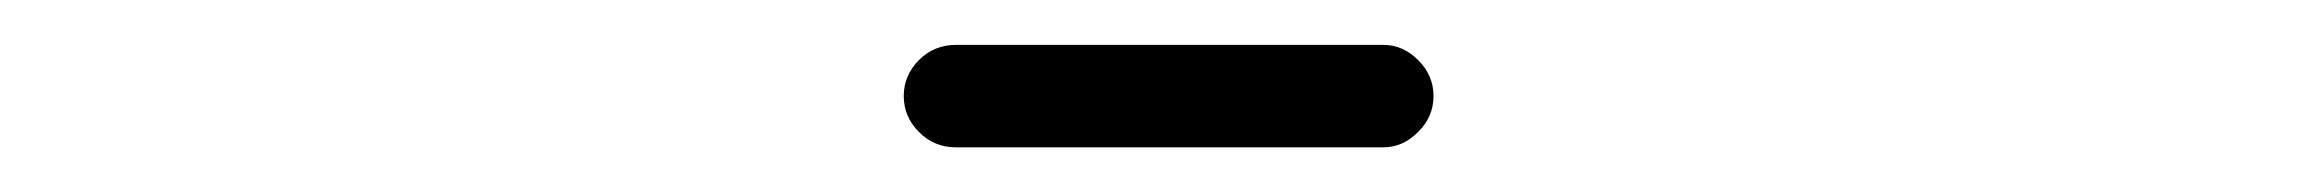

<svg xmlns="http://www.w3.org/2000/svg" viewBox="-20 -565 1040 86"><path d="M408.2 -499Q398.4 -499 391.6 -505.9Q384.8 -512.7 384.8 -522Q384.8 -531.2 391.6 -538.1Q398.4 -544.9 408.2 -544.9H599.6Q608.4 -544.9 615.2 -538.1Q622.1 -531.2 622.1 -522Q622.1 -512.7 615.2 -505.9Q608.4 -499 599.6 -499Z"/></svg>

Font: Gen Jyuu Gothic L Monospace Light
Style: Regular
Weight: 300
Designer: [Source Han Sans]
Ryoko NISHIZUKA  (kana & ideographs); Paul D. Hunt (Latin, Greek & Cyrillic); Wenlong ZHANG  (bopomofo
Version: Version 1.002.20150607